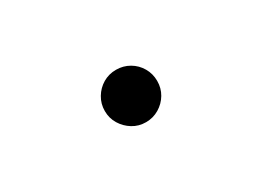

<svg xmlns="http://www.w3.org/2000/svg" viewBox="-20 -761 1041 762"><g transform="rotate(-30 500.0 -380.0)"><path d="M500 -260Q467 -260 440 -276.5Q413 -293 396.5 -320Q380 -347 380 -380Q380 -413 396.5 -440.5Q413 -468 440 -484Q467 -500 500 -500Q533 -500 560.5 -484Q588 -468 604 -440.5Q620 -413 620 -380Q620 -347 604 -320Q588 -293 560.5 -276.5Q533 -260 500 -260Z"/></g></svg>

Font: Noto Serif JP Black
Style: Regular
Weight: 900
Designer: Ryoko NISHIZUKA 西塚涼子 (kana & ideographs); Frank Grießhammer (Latin, Greek & Cyrillic); Wenlong ZHANG 张文龙 (bopomofo); San
Foundry: Adobe
Version: Version 2.003-H1;hotconv 1.1.1;makeotfexe 2.6.0